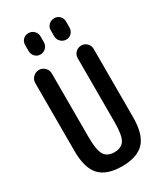

<svg xmlns="http://www.w3.org/2000/svg" viewBox="-234 -1038 968 1136"><g transform="rotate(-30 250.0 -470.0)"><path d="M49.8 -210V-673.8Q49.8 -697.3 66.9 -713.9Q84 -730.5 106.9 -730.5Q129.9 -730.5 146.5 -713.9Q163.1 -697.3 163.1 -673.8V-240.2Q163.1 -149.4 183.6 -117.2Q204.1 -85 252 -85Q299.8 -85 320.3 -117.2Q340.8 -149.4 340.8 -240.2V-675.8Q340.8 -698.2 356.9 -714.4Q373 -730.5 396.5 -730.5Q418.9 -730.5 434.6 -714.4Q450.2 -698.2 450.2 -675.8V-210Q450.2 -92.8 401.9 -41.5Q353.5 9.8 250 9.8Q146.5 9.8 98.1 -41.5Q49.8 -92.8 49.8 -210ZM285.2 -898.4Q285.2 -920.9 300.8 -935.5Q316.4 -950.2 338.4 -950.2Q360.4 -950.2 375 -935.1Q389.6 -919.9 389.6 -898.4V-858.4Q389.6 -835.9 375 -820.3Q360.4 -804.7 338.4 -804.7Q316.4 -804.7 300.8 -820.3Q285.2 -835.9 285.2 -858.4ZM110.4 -898.4Q110.4 -920.9 125 -935.5Q139.6 -950.2 161.6 -950.2Q183.6 -950.2 199.2 -935.1Q214.8 -919.9 214.8 -898.4V-858.4Q214.8 -835.9 199.2 -820.3Q183.6 -804.7 161.6 -804.7Q139.6 -804.7 125 -820.3Q110.4 -835.9 110.4 -858.4Z"/></g></svg>

Font: Rounded Mgen+ 2m medium
Style: Regular
Weight: 500
Designer: [Source Han Sans]
Ryoko NISHIZUKA  (kana & ideographs); Paul D. Hunt (Latin, Greek & Cyrillic); Wenlong ZHANG  (bopomofo
Version: Version 1.059.20150602